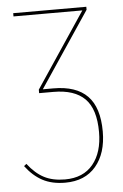

<svg xmlns="http://www.w3.org/2000/svg" viewBox="-51 -718 488 764"><g transform="rotate(-5 193.0 -336.0)"><path d="M345 -181Q345 -94 301.5 -42.5Q258 9 179 9Q126 9 88.5 -11Q51 -31 21 -71L31 -79Q61 -40 95.5 -22Q130 -4 179 -4Q252 -4 291 -51.5Q330 -99 330 -180Q330 -272 288.5 -313.5Q247 -355 163 -355H106V-369L306 -668H31V-681H323V-669L122 -369H164Q255 -369 300 -323Q345 -277 345 -181Z"/></g></svg>

Font: Fira Sans Compressed Hair
Style: Regular
Weight: 100
Width: 1
Designer: bBox Type GmbH & Carrois Corporate GbR & Edenspiekermann AG
Foundry: bBox Type GmbH & Carrois Corporate GbR & Edenspiekermann AG
Version: Version 4.301